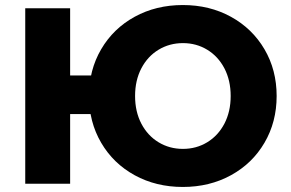

<svg xmlns="http://www.w3.org/2000/svg" viewBox="-20 -733 1159 766"><path d="M335.1 -350Q335.1 -453.7 383.6 -536.5Q432 -619.3 517.3 -666.1Q602.7 -712.9 709.4 -712.9Q816.1 -712.9 901.4 -666Q986.7 -619.1 1035.2 -536.4Q1083.7 -453.7 1083.7 -350Q1083.7 -246.4 1035.2 -163.5Q986.8 -80.7 901.4 -33.9Q816.1 12.9 709.4 12.9Q602.7 12.9 517.3 -33.9Q432 -80.7 383.6 -163.5Q335.1 -246.4 335.1 -350ZM80.7 -700H259.8V-432H440.8V-278H259.8V0H80.7ZM900.3 -350Q900.3 -412.3 875.3 -460.3Q850.2 -508.2 806.7 -534.6Q763.3 -561 709.9 -561Q656.2 -561 612.6 -534.6Q569 -508.2 543.9 -460.3Q518.9 -412.3 518.9 -350Q518.9 -287.7 543.9 -239.7Q569 -191.8 612.6 -165.4Q656.2 -139 709.7 -139Q763.3 -139 806.7 -165.4Q850.2 -191.8 875.3 -239.7Q900.3 -287.7 900.3 -350Z"/></svg>

Font: iiserrat Thin
Style: Regular
Weight: 100
Designer: Akira Ohta
Foundry: Akira Ohta
Version: Version 1.200;Glyphs 3.3.1 (3343)